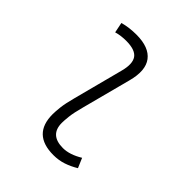

<svg xmlns="http://www.w3.org/2000/svg" viewBox="-208 -867 1003 1003"><g transform="rotate(45 293.0 -366.0)"><path d="M354.5 9.8Q200.7 9.8 200.7 -138.2Q200.7 -158.2 204.3 -191.2Q208 -224.1 222.2 -277.3L294.9 -555.2Q312 -620.1 290.3 -650.9Q268.6 -681.6 201.2 -681.6Q183.6 -681.6 165.5 -679.4Q147.5 -677.2 129.4 -671.9L117.7 -729.5Q142.1 -736.3 167 -739.3Q191.9 -742.2 216.8 -742.2Q310.1 -742.2 347.7 -692.6Q385.3 -643.1 359.4 -546.9L288.6 -277.3Q273.4 -221.2 270 -189.2Q266.6 -157.2 266.6 -141.6Q266.1 -51.3 363.8 -51.3Q413.1 -51.3 470.7 -86.4L493.7 -32.7Q460.9 -12.7 427 -1.5Q393.1 9.8 354.5 9.8Z"/></g></svg>

Font: Cascadia Code Light
Style: Italic
Weight: 300
Italic angle: -10°
Monospace: yes
Designer: Aaron Bell
Foundry: Saja Typeworks
Version: Version 2404.023; ttfautohint (v1.8.4)